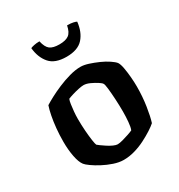

<svg xmlns="http://www.w3.org/2000/svg" viewBox="-168 -823 876 938"><g transform="rotate(-30 270.0 -354.0)"><path d="M259 0Q233 0 203.5 -10Q174 -20 147.5 -34Q121 -48 101.5 -62Q82 -76 76 -84Q62 -102 54.5 -140.5Q47 -179 47 -224Q47 -263 50.5 -299Q54 -335 60 -365.5Q66 -396 73 -416Q87 -425 113 -439Q139 -453 172 -467Q205 -481 239 -490.5Q273 -500 302 -500Q321 -500 346 -492Q371 -484 397 -472.5Q423 -461 443 -447.5Q463 -434 471 -424Q479 -412 483.5 -387Q488 -362 490.5 -333Q493 -304 493 -279Q493 -223 485 -170.5Q477 -118 467 -87Q455 -76 432.5 -61.5Q410 -47 381.5 -32.5Q353 -18 321.5 -9Q290 0 259 0ZM271 -81Q282 -81 300.5 -86Q319 -91 336.5 -97Q354 -103 362 -107Q368 -121 370.5 -150Q373 -179 373 -208Q373 -240 371 -276Q369 -312 366 -339Q363 -366 359 -371Q356 -377 340.5 -387Q325 -397 305.5 -406Q286 -415 270 -415Q259 -415 240.5 -411Q222 -407 204 -401.5Q186 -396 177 -392Q173 -383 170.5 -365.5Q168 -348 166 -327Q164 -306 164 -286Q164 -251 166.5 -218Q169 -185 172.5 -161.5Q176 -138 179 -132Q182 -129 193 -121Q204 -113 218.5 -103.5Q233 -94 247.5 -87.5Q262 -81 271 -81ZM269 -576Q204 -576 174.5 -610.5Q145 -645 140 -699Q146 -702 160 -705Q174 -708 191 -708Q199 -672 216 -659Q233 -646 269 -646Q304 -646 322 -659Q340 -672 347 -708Q368 -708 381 -705Q394 -702 399 -699Q393 -643 363 -609.5Q333 -576 269 -576Z"/></g></svg>

Font: Texturina 12pt SemiBold
Style: Regular
Weight: 600
Designer: Guillermo Torres Carreño
Foundry: Omnibus-Type
Version: Version 1.002